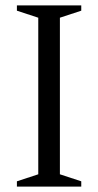

<svg xmlns="http://www.w3.org/2000/svg" viewBox="-20 -690 363 710"><path d="M280.5 -19.5V0H42.5V-19.5L121.5 -45.5V-624.5L42.5 -650.5V-670H280.5V-650.5L201.5 -624.5V-45.5Z"/></svg>

Font: Newsreader Text
Style: Regular
Weight: 400
Designer: Hugues Gentile
Foundry: Production Type
Version: Version 1.001